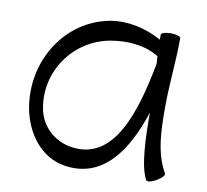

<svg xmlns="http://www.w3.org/2000/svg" viewBox="-68 -630 781 726"><g transform="rotate(10 322.0 -266.5)"><path d="M603 -19C561 -93 560 -181 560 -267C560 -356 571 -444 571 -533C571 -540 554 -545 533 -545C513 -545 496 -540 496 -533C496 -527 496 -521 496 -514C436 -547 368 -563 300 -552C129 -521 23 -349 54 -173C71 -79 133 5 226 18C372 40 456 -80 507 -236C507 -143 510 -30 538 19C542 24 559 21 577 10C595 0 607 -13 603 -19ZM237 -56C170 -66 117 -116 106 -182C81 -321 174 -453 313 -478C377 -489 444 -484 498 -451C499 -441 499 -432 500 -422C463 -229 404 -31 237 -56Z"/></g></svg>

Font: Nupuram Light
Style: Regular
Weight: 300
Designer: Santhosh Thottingal (santhosh.thottingal@gmail.com)
Foundry: SMC
Version: Version 1.000